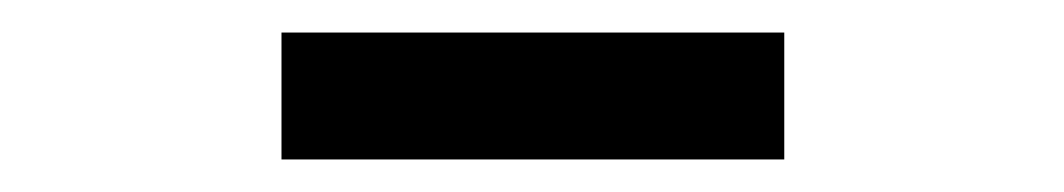

<svg xmlns="http://www.w3.org/2000/svg" viewBox="-20 -770 654 118"><path d="M153 -750H462V-672H153Z"/></svg>

Font: Kinto Sans Med
Style: Regular
Weight: 500
Designer: Authors: Ryoko NISHIZUKA  (kana & ideographs); Paul D. Hunt (Latin, Greek & Cyrillic); Wenlong ZHANG  (bopomofo); Sandol
Foundry: Adobe Systems Incorporated, ookami Inc.
Version: Version 0.001